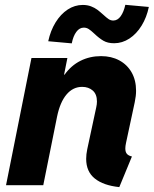

<svg xmlns="http://www.w3.org/2000/svg" viewBox="-20 -765 635 793"><path d="M335.9 -108.9Q335.9 -127.4 340.3 -148.4L377.4 -321.3Q380.4 -334.5 380.4 -345.7Q380.4 -376 363 -391.1Q345.7 -406.2 319.3 -406.2Q281.2 -406.2 254.6 -374.5Q228 -342.8 215.8 -283.7L158.7 0H4.9L109.9 -525.4H258.3L244.6 -456.5H246.6Q273.9 -494.6 312.5 -513.9Q351.1 -533.2 397.5 -533.2Q439.9 -533.2 472.7 -515.6Q505.4 -498 523.7 -465.8Q542 -433.6 542 -390.1Q542 -369.1 536.6 -343.3L500.5 -174.8Q497.6 -161.6 497.6 -151.9Q497.6 -136.7 504.4 -129.2Q511.2 -121.6 524.9 -118.7L472.7 7.8Q407.2 1 371.6 -27.6Q335.9 -56.2 335.9 -108.9ZM321.8 -744.6Q340.8 -744.6 356 -738.8Q371.1 -732.9 381.6 -725.1Q392.1 -717.3 406.2 -704.6Q419.9 -691.9 428.7 -686Q437.5 -680.2 447.8 -680.2Q465.8 -680.2 478.5 -698Q491.2 -715.8 497.6 -745.1L594.7 -736.3Q585.9 -693.4 564.9 -659.2Q543.9 -625 514.4 -605.7Q484.9 -586.4 451.2 -586.4Q424.8 -586.4 407.2 -596.7Q389.6 -606.9 370.1 -625.5Q356 -638.7 346.7 -644.8Q337.4 -650.9 326.2 -650.9Q308.1 -650.9 295.2 -633.3Q282.2 -615.7 276.4 -585.9L179.2 -594.7Q188.5 -638.2 209.5 -672.4Q230.5 -706.5 259.5 -725.6Q288.6 -744.6 321.8 -744.6Z"/></svg>

Font: Reddit Sans Fudge ExBold Italic
Style: Regular
Weight: 800
Italic angle: -11.25°
Designer: Stephen Hutchings
Version: Version 1.013